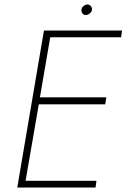

<svg xmlns="http://www.w3.org/2000/svg" viewBox="-20 -836 564 856"><path d="M153 -371H449L454 -402H158L204 -670H520L524 -700H192H191H176L57 0H72H89H406L410 -30H94ZM343 -793Q342 -784 347.5 -776.5Q353 -769 362 -769Q371 -769 380 -776Q389 -783 390 -792Q391 -801 385 -808.5Q379 -816 370 -816Q361 -816 352.5 -809Q344 -802 343 -793Z"/></svg>

Font: Jost* 200 Thin Italic
Style: Italic
Weight: 200
Italic angle: -10°
Version: Version 3.200; ttfautohint (v0.97) -l 8 -r 50 -G 200 -x 14 -